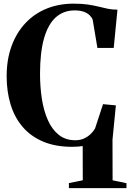

<svg xmlns="http://www.w3.org/2000/svg" viewBox="-20 -772 694 1024"><path d="M347.5 231.5V204.5L421.5 189.5L421 7Q410.5 8.5 396.8 9.8Q383 11 364.5 11Q275.5 11 210 -16.8Q144.5 -44.5 101.2 -94.8Q58 -145 36.8 -214Q15.5 -283 15.5 -365.5Q15.5 -454.5 41.5 -525.8Q67.5 -597 114.8 -647.8Q162 -698.5 227.5 -725.5Q293 -752.5 372.5 -752.5Q417 -752.5 448.8 -747.8Q480.5 -743 505.5 -736.8Q530.5 -730.5 554.2 -725.5Q578 -720.5 606.5 -720.5L586.5 -516.5H499.5L474.5 -666Q470 -678.5 458.5 -690.2Q447 -702 427.2 -709.2Q407.5 -716.5 378.5 -716.5Q319 -716.5 277.8 -679.8Q236.5 -643 215 -568Q193.5 -493 193.5 -378Q193.5 -309 203.2 -245.5Q213 -182 235 -132Q257 -82 293.2 -53Q329.5 -24 382 -24Q409 -24 430 -34.2Q451 -44.5 465.5 -59.2Q480 -74 487 -87L529.5 -216.5L598 -210L580 -27L580.5 189.5L654.5 205V231.5Z"/></svg>

Font: Merriweather 120pt
Style: Bold
Weight: 700
Designer: Eben Sorkin
Foundry: Eben Sorkin
Version: Version 2.100